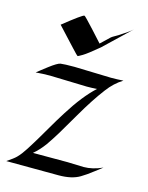

<svg xmlns="http://www.w3.org/2000/svg" viewBox="-110 -791 665 861"><g transform="rotate(15 222.0 -360.0)"><path d="M271 -66.4 345.7 -64Q386.7 -64 432.6 -84.5Q414.6 -70.8 399.4 -59.1Q366.7 -33.7 344.7 -21Q308.1 1 247.1 1Q186 1 125.5 0.5Q64.9 0 3.9 0Q35.2 -21 45.9 -32Q56.6 -43 64.2 -53.2Q71.8 -63.5 79.3 -75Q86.9 -86.4 93.8 -97.7Q100.6 -108.9 115 -132.3Q129.4 -155.8 152.3 -195.8Q175.3 -235.8 200.2 -274.9Q257.3 -366.2 313 -417.5Q289.6 -416 265.6 -416L95.2 -420.9Q62 -420.9 28.3 -418Q34.7 -422.9 47.9 -433.6Q61 -444.3 75.7 -455.1Q112.3 -482.9 126 -484.9Q143.1 -487.3 190.4 -487.3L360.4 -482.4Q389.6 -482.4 418 -484.4Q378.4 -460 348.6 -419.9Q306.2 -364.3 258.3 -281.7Q210.4 -199.2 200.7 -183.6Q190.9 -168 180.9 -152.1Q170.9 -136.2 160.2 -121.1Q136.7 -88.9 109.9 -66.4ZM81.1 -653.8Q164.6 -720.7 173.8 -720.7Q177.2 -720.7 223.4 -670.2Q269.5 -619.6 271.5 -617.2L312 -655.8Q317.4 -660.6 325.2 -664.8Q333 -668.9 344.2 -675.8Q389.6 -704.6 404.3 -718.8L282.2 -602.5Q231.4 -560.1 212.2 -548.8Q192.9 -537.6 191.4 -537.6Q189.9 -537.6 182.1 -545.4Q174.3 -553.2 163.1 -565.4Q151.9 -577.6 138.4 -592Q125 -606.4 113 -619.4Q101.1 -632.3 92.3 -641.8Q83.5 -651.4 81.1 -653.8Z"/></g></svg>

Font: Fondamento
Style: Regular
Weight: 400
Version: Version 1.000